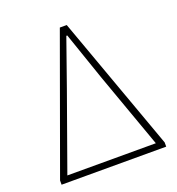

<svg xmlns="http://www.w3.org/2000/svg" viewBox="-132 -833 866 940"><g transform="rotate(-20 301.5 -363.0)"><path d="M29 0V-22L284 -726H320L574 -22V0ZM71 -33H532L390 -430L305 -677H300L213 -430Z"/></g></svg>

Font: Noto Sans SC Thin
Style: Regular
Weight: 100
Designer: Ryoko NISHIZUKA 西塚涼子 (kana, bopomofo & ideographs); Paul D. Hunt (Latin, Greek & Cyrillic); Sandoll Communications 산돌커뮤니
Foundry: Adobe
Version: Version 2.004-H2;hotconv 1.0.118;makeotfexe 2.5.65603